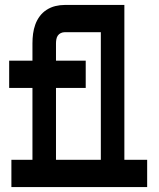

<svg xmlns="http://www.w3.org/2000/svg" viewBox="-20 -755 640 775"><path d="M387 -110V-625H241Q233 -625 225.5 -621.5Q218 -618 213.5 -611.5Q209 -605 207.5 -596.5Q206 -588 206 -580V-510H326V-400H206V-110ZM26 0V-110H111V-400H17V-510H111V-580Q111 -600 113.5 -619Q116 -638 122.5 -656Q129 -674 140.5 -689.5Q152 -705 168.5 -715.5Q185 -726 203.5 -730.5Q222 -735 241 -735H482V-110H574V0Z"/></svg>

Font: Iosevka Slab XBdEx
Style: Regular
Weight: 800
Width: 7
Monospace: yes
Designer: Belleve Invis
Foundry: Belleve Invis
Version: Version 11.1.0; ttfautohint (v1.8.3)